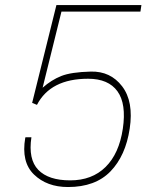

<svg xmlns="http://www.w3.org/2000/svg" viewBox="-20 -731 587 761"><path d="M329.1 -418.9Q180.2 -418.9 126.5 -315.4L107.4 -323.2L203.6 -710.9H540.5L536.6 -685.1H223.6L148.9 -383.3Q183.6 -414.1 222.7 -429.7Q261.7 -445.3 339.8 -447.3Q418 -449.2 464.1 -388.9Q510.3 -328.6 494.1 -221.2Q478 -113.8 418 -51.8Q357.9 10.3 249.5 10.3Q166 10.3 114.7 -39.3Q63.5 -88.9 80.1 -184.6L81.1 -187H104.5Q91.3 -99.6 131.6 -57.9Q171.9 -16.1 258.3 -16.1Q344.7 -16.1 398.4 -69.1Q452.1 -122.1 466.8 -220.7Q481.4 -319.3 445.6 -369.1Q409.7 -418.9 329.1 -418.9Z"/></svg>

Font: Roboto-ThinItalic
Style: Italic
Weight: 250
Italic angle: -12°
Designer: Google
Version: Version 1.100141; 2013; ttfautohint (v0.94.14-c901) -l 8 -r 